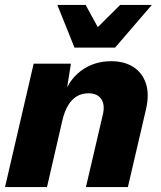

<svg xmlns="http://www.w3.org/2000/svg" viewBox="-20 -758 651 778"><path d="M0.4 0 116.4 -500H267.4L241.8 -340.6L233 -354.6Q253.6 -429.8 306.6 -469.9Q359.6 -510 430.2 -510Q484 -510 520.4 -486.5Q556.8 -463 571.2 -419.8Q585.6 -376.6 571.8 -316L498.2 0H328.2L397 -294.8Q406 -334.6 389.9 -357.3Q373.8 -380 338.2 -380Q311.4 -380 290.6 -367.3Q269.8 -354.6 255.5 -330.3Q241.2 -306 232.6 -269.6L170.4 0ZM281.8 -565 212.4 -738H327L376.2 -648L466.8 -738H595.2L446.2 -565Z"/></svg>

Font: Work Sans
Style: Italic
Weight: 400
Italic angle: -13°
Designer: Wei Huang
Foundry: Wei Huang
Version: Version 2.012